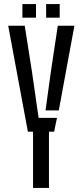

<svg xmlns="http://www.w3.org/2000/svg" viewBox="-20 -927 408 947"><path d="M143 0V-277.5H117.5L20.5 -800H102L137.5 -574L170.5 -345.5H261L247 -277.5H221.5V0ZM204.5 -382.5 231 -574 265 -800H347L270 -382.5ZM207.5 -840V-907H274.5V-840ZM90.5 -840V-907H157.5V-840Z"/></svg>

Font: Big Shoulders Stencil Text
Style: Regular
Weight: 400
Designer: Patric King
Foundry: XO Type Co
Version: Version 1.000